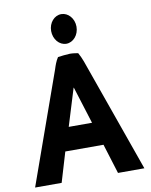

<svg xmlns="http://www.w3.org/2000/svg" viewBox="-101 -1020 869 1104"><g transform="rotate(-10 333.5 -468.0)"><path d="M260 -860C260 -812 293 -773 334 -773C374 -773 408 -811 408 -860C408 -908 374 -946 334 -946C293 -946 260 -908 260 -860ZM651 10 415 -656C408 -675 400 -692 391 -708C377 -710 361 -713 344 -713C318 -712 295 -709 273 -706C259 -685 251 -661 244 -639L13 10H168L220 -164H443L497 10ZM264 -300 331 -518 333 -514 400 -300Z"/></g></svg>

Font: Bluebird
Style: SfBdNrw
Weight: 700
Designer: Jasper
Foundry: Cannot Into Space Fonts
Version: Version 0.98